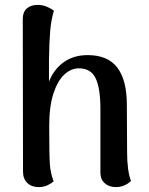

<svg xmlns="http://www.w3.org/2000/svg" viewBox="-20 -751 607 784"><path d="M515 -12Q488 13 453 13Q425 13 407.5 -3Q390 -19 390 -45V-306Q390 -391 370.5 -431.5Q351 -472 302 -472Q270 -472 242.5 -446.5Q215 -421 198 -368.5Q181 -316 181 -238Q181 -120 183.5 -82Q186 -44 199 -11Q190 -2 174 5.5Q158 13 137 13Q109 13 91.5 -4Q74 -21 74 -50L73 -674Q73 -702 89.5 -716.5Q106 -731 134 -731Q154 -731 171.5 -723.5Q189 -716 200 -707Q189 -671 185 -625Q181 -579 180 -506V-418Q201 -470 241.5 -498Q282 -526 338 -526Q420 -526 459 -475Q498 -424 498 -322L499 -131Q499 -53 515 -12Z"/></svg>

Font: Arima Madurai
Style: Bold
Weight: 700
Designer: Joana Correia and Natanael Gama
Foundry: NDISCOVER
Version: Version 1.019